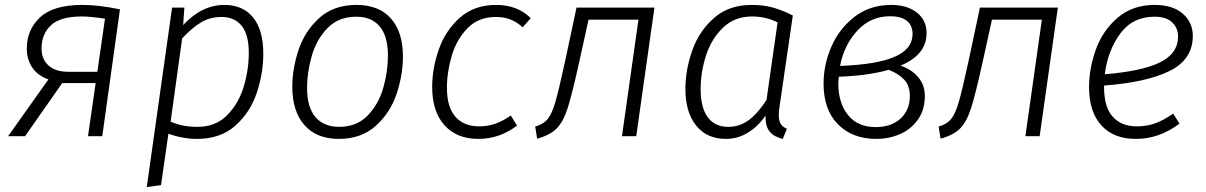

<svg xmlns="http://www.w3.org/2000/svg" viewBox="-20 -554 4904 781"><path d="M468 -516 396 0H338L369 -216H233L82 0H13L177 -231Q134 -246 111.5 -279Q89 -312 89 -356Q89 -433 143 -483.5Q197 -534 315 -534Q382 -534 468 -516ZM149 -357Q149 -313 177.5 -287.5Q206 -262 258 -262H376L407 -478Q348 -487 313 -487Q225 -487 187 -451Q149 -415 149 -357Z M680 -523H730L725 -452Q801 -534 893 -534Q968 -534 1009.5 -483Q1051 -432 1051 -336Q1051 -256 1024.5 -176.5Q998 -97 937.5 -43Q877 11 782 11Q724 11 665 -10L635 199L577 207ZM992 -339Q992 -413 963 -449Q934 -485 881 -485Q834 -485 797 -462.5Q760 -440 721 -398L674 -59Q701 -48 726 -43Q751 -38 784 -38Q857 -38 904 -85.5Q951 -133 971.5 -202Q992 -271 992 -339Z M1169 -201Q1169 -276 1195 -352.5Q1221 -429 1279.5 -481.5Q1338 -534 1430 -534Q1521 -534 1570 -479Q1619 -424 1619 -324Q1619 -250 1593.5 -173Q1568 -96 1509 -42.5Q1450 11 1358 11Q1268 11 1218.5 -45Q1169 -101 1169 -201ZM1558 -328Q1558 -406 1525 -446Q1492 -486 1429 -486Q1357 -486 1312 -439.5Q1267 -393 1248 -326Q1229 -259 1229 -196Q1229 -118 1263 -78Q1297 -38 1360 -38Q1431 -38 1475.5 -84Q1520 -130 1539 -196.5Q1558 -263 1558 -328Z M2139 -480 2106 -443Q2083 -464 2057 -474.5Q2031 -485 1997 -485Q1927 -485 1882.5 -440Q1838 -395 1818 -328.5Q1798 -262 1798 -197Q1798 -118 1832.5 -79Q1867 -40 1929 -40Q1965 -40 1995.5 -51Q2026 -62 2058 -84L2083 -43Q2012 11 1926 11Q1838 11 1788 -44.5Q1738 -100 1738 -200Q1738 -276 1765 -353Q1792 -430 1850.5 -482Q1909 -534 1998 -534Q2085 -534 2139 -480Z M2568 0H2510L2577 -474H2374L2335 -297Q2307 -170 2289 -114Q2271 -58 2244 -31Q2217 -4 2165 10L2157 -39Q2191 -49 2208 -70Q2225 -91 2239 -139Q2253 -187 2278 -302L2325 -523H2642Z M3205 -491 3150 -114Q3148 -103 3148 -84Q3148 -63 3155.5 -50.5Q3163 -38 3181 -30L3164 11Q3129 3 3111 -18.5Q3093 -40 3094 -84Q3064 -40 3022.5 -14.5Q2981 11 2933 11Q2855 11 2811.5 -43.5Q2768 -98 2768 -192Q2768 -270 2796 -349Q2824 -428 2884.5 -481Q2945 -534 3037 -534Q3086 -534 3125 -523Q3164 -512 3205 -491ZM2830 -192Q2830 -116 2859 -77Q2888 -38 2942 -38Q2989 -38 3026.5 -66Q3064 -94 3098 -148L3143 -463Q3095 -487 3039 -487Q2968 -487 2920.5 -441Q2873 -395 2851.5 -327Q2830 -259 2830 -192Z M3749 -419Q3749 -331 3643 -287Q3688 -272 3715 -240Q3742 -208 3742 -164Q3742 -108 3714.5 -68.5Q3687 -29 3642 -9Q3597 11 3544 11Q3448 11 3389 -48Q3330 -107 3330 -214Q3330 -291 3362 -364.5Q3394 -438 3456.5 -486Q3519 -534 3605 -534Q3670 -534 3709.5 -503Q3749 -472 3749 -419ZM3397 -286Q3544 -291 3618 -322.5Q3692 -354 3692 -416Q3692 -451 3668.5 -469.5Q3645 -488 3601 -488Q3522 -488 3468 -430Q3414 -372 3397 -286ZM3392 -242Q3390 -224 3390 -215Q3390 -135 3429.5 -86Q3469 -37 3542 -37Q3605 -37 3643 -71.5Q3681 -106 3681 -164Q3681 -206 3657.5 -230.5Q3634 -255 3595 -270Q3511 -246 3392 -242Z M4209 0H4151L4218 -474H4015L3976 -297Q3948 -170 3930 -114Q3912 -58 3885 -31Q3858 -4 3806 10L3798 -39Q3832 -49 3849 -70Q3866 -91 3880 -139Q3894 -187 3919 -302L3966 -523H4283Z M4471 -206V-200Q4471 -118 4506.5 -79Q4542 -40 4604 -40Q4645 -40 4679.5 -52.5Q4714 -65 4752 -92L4778 -51Q4736 -20 4692.5 -4.5Q4649 11 4600 11Q4510 11 4460 -44Q4410 -99 4410 -199Q4410 -278 4438.5 -355Q4467 -432 4527.5 -483Q4588 -534 4677 -534Q4750 -534 4791 -498.5Q4832 -463 4832 -408Q4832 -312 4738 -265.5Q4644 -219 4471 -206ZM4474 -252Q4624 -264 4698 -300Q4772 -336 4772 -406Q4772 -440 4748 -463Q4724 -486 4677 -486Q4587 -486 4536.5 -417Q4486 -348 4474 -252Z"/></svg>

Font: Fira Sans Light
Style: Italic
Weight: 300
Italic angle: -8°
Designer: bBox Type GmbH & Carrois Corporate GbR & Edenspiekermann AG
Foundry: bBox Type GmbH & Carrois Corporate GbR & Edenspiekermann AG
Version: Version 4.301